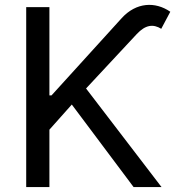

<svg xmlns="http://www.w3.org/2000/svg" viewBox="-20 -756 716 776"><path d="M85.9 0H179.7V-231.9L270.2 -333.5L519.9 0H632.8L327.8 -398.4L532.3 -617.9C568.2 -656.6 599.8 -659.4 631.7 -639.6L668.3 -708.5C607.2 -750.7 530.5 -746.8 472.3 -683.2L188.2 -370.4H179.7V-727.3H85.9Z"/></svg>

Font: Margiela Sans Text
Style: Regular
Weight: 400
Designer: Stefan Endress, Andreas Faust
Version: Version 1.100;FEAKit 1.0